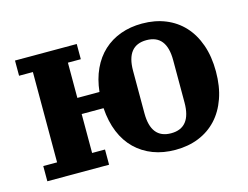

<svg xmlns="http://www.w3.org/2000/svg" viewBox="-80 -665 1038 805"><g transform="rotate(-15 438.5 -262.0)"><path d="M591 12Q538 12 494.5 -4.5Q451 -21 418.5 -52.5Q386 -84 367 -130Q348 -176 344 -235H249V-66H305V0H37V-66H97V-458H37V-524H305V-458H249V-305H345Q351 -360 371 -403Q391 -446 423 -475.5Q455 -505 497.5 -520.5Q540 -536 591 -536Q647 -536 692.5 -517.5Q738 -499 770.5 -464Q803 -429 821 -378Q839 -327 839 -262Q839 -197 821 -146Q803 -95 770.5 -60Q738 -25 692.5 -6.5Q647 12 591 12ZM591 -60Q678 -60 678 -170V-354Q678 -464 591 -464Q504 -464 504 -354V-170Q504 -60 591 -60Z"/></g></svg>

Font: IBM Plex Serif
Style: Bold
Weight: 700
Designer: Mike Abbink, Paul van der Laan, Pieter van Rosmalen
Foundry: Bold Monday
Version: Version 2.008